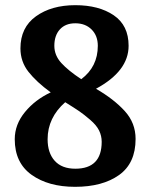

<svg xmlns="http://www.w3.org/2000/svg" viewBox="-20 -700 581 742"><path d="M477 -523Q477 -425 351 -357Q420 -317 462 -271Q504 -225 504 -163Q504 -69 440 -23.5Q376 22 270 22Q167 22 102 -24.5Q37 -71 37 -162Q37 -219 76.5 -267Q116 -315 176 -343Q121 -383 90 -422.5Q59 -462 59 -513Q59 -594 119 -637Q179 -680 271 -680Q362 -680 419.5 -641Q477 -602 477 -523ZM190 -523Q190 -486 217 -456.5Q244 -427 294 -394Q358 -442 358 -523Q358 -562 334 -586Q310 -610 271 -610Q233 -610 211.5 -586.5Q190 -563 190 -523ZM373 -152Q373 -175 363 -195.5Q353 -216 328.5 -237Q304 -258 286.5 -270Q269 -282 232 -305Q164 -245 164 -162Q164 -109 191.5 -78.5Q219 -48 271 -48Q373 -48 373 -152Z"/></svg>

Font: Sansita
Style: Regular
Weight: 400
Designer: Pablo Cosgaya
Foundry: Omnibus-Type
Version: Version 1.006;hotconv 1.0.109;makeotfexe 2.5.65596